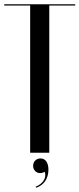

<svg xmlns="http://www.w3.org/2000/svg" viewBox="-22 -719 374 904"><path d="M332 -699H-2V-693H120V0H210V-693H332ZM189 90C198 120 179 147 146 160L148 165C185 153 206 121 206 80C206 47 192 27 169 27C149 27 134 41 134 62C134 81 148 96 167 96C174 96 181 94 189 90Z"/></svg>

Font: Moniqa SemBd Display
Style: Regular
Weight: 600
Designer: Rajesh Rajput
Foundry: Rajesh Rajput
Version: Version 1.000